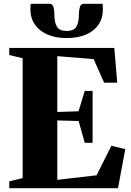

<svg xmlns="http://www.w3.org/2000/svg" viewBox="-20 -997 694 1017"><path d="M100 -53.5V-688.5L29 -705.5V-743H585.5L601 -559H531.5L476 -684L283.5 -699.5V-404L396 -407.5L429 -515.5H470.5V-240.5H429L396.5 -356L283.5 -359V-44.5L491.5 -68.5L570 -225L643.5 -207L605 0H29V-36.5ZM241.5 -977Q258.5 -977 263.2 -959.5Q268 -942 268 -921Q268 -877.5 281.8 -855.2Q295.5 -833 333 -833Q370.5 -833 384.2 -855.2Q398 -877.5 398 -921Q398 -942 403 -959.5Q408 -977 424.5 -977H523.5Q524 -970 524.5 -963Q525 -956 525 -948.5Q525 -901 502 -866.8Q479 -832.5 436 -814Q393 -795.5 333 -795.5Q274 -795.5 231 -814.2Q188 -833 164.5 -867.2Q141 -901.5 141 -948.5Q141 -956 141.5 -963Q142 -970 142.5 -977Z"/></svg>

Font: Merriweather 96pt Black
Style: Regular
Weight: 900
Version: Version 2.100